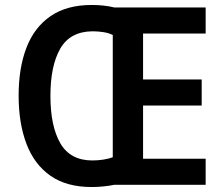

<svg xmlns="http://www.w3.org/2000/svg" viewBox="-20 -744 903 773"><path d="M349 -724Q400 -724 440 -714H808V-609H556V-424H792V-319H556V-105H808V0H440Q421 4 397 6.5Q373 9 349 9Q248 9 183 -36.5Q118 -82 86.5 -165Q55 -248 55 -359Q55 -470 86.5 -552Q118 -634 183.5 -679Q249 -724 349 -724ZM352 -618Q262 -617 222.5 -548Q183 -479 183 -358Q183 -236 223 -167Q263 -98 352 -98Q374 -98 396.5 -101.5Q419 -105 434 -111V-603Q419 -611 397 -614.5Q375 -618 352 -618Z"/></svg>

Font: Noto Sans Gurmukhi UI SemiCondensed SemiBold
Style: Regular
Weight: 600
Width: 4
Designer: Jelle Bosma - Monotype Design Team
Foundry: Monotype Imaging Inc.
Version: Version 2.004; ttfautohint (v1.8.4.7-5d5b)